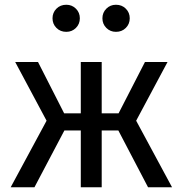

<svg xmlns="http://www.w3.org/2000/svg" viewBox="-20 -788 769 808"><path d="M553 -280 704 0H603L478 -239H408V0H320V-239H251L125 0H25L176 -280L44 -527H140L250 -311H320V-527H408V-311H479L590 -527H685ZM316 -711Q316 -687 299.5 -670.5Q283 -654 259 -654Q234 -654 217.5 -670.5Q201 -687 201 -711Q201 -735 217.5 -751.5Q234 -768 259 -768Q283 -768 299.5 -751.5Q316 -735 316 -711ZM526 -711Q526 -687 509.5 -670.5Q493 -654 468 -654Q444 -654 427.5 -670.5Q411 -687 411 -711Q411 -735 427.5 -751.5Q444 -768 468 -768Q493 -768 509.5 -751.5Q526 -735 526 -711Z"/></svg>

Font: FiraGO
Style: Regular
Weight: 400
Designer: bBox Type
Foundry: bBox Type GmbH
Version: Version 1.001;April 20, 2020;FontCreator 12.0.0.2555 64-bit